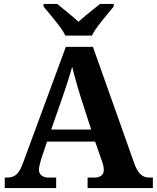

<svg xmlns="http://www.w3.org/2000/svg" viewBox="-20 -951 793 971"><path d="M4 0V-53H16Q34 -53 48 -59Q62 -65 73.5 -80.5Q85 -96 96 -126L313 -714H450L659 -125Q669 -97 680.5 -81.5Q692 -66 705.5 -59.5Q719 -53 735 -53H753V0H423V-53H462Q477 -53 491 -62Q505 -71 505 -92Q505 -100 503.5 -108Q502 -116 500 -123Q498 -130 496 -135L461 -235H218L189 -149Q187 -141 184 -131Q181 -121 179 -110.5Q177 -100 177 -92Q177 -73 191 -63Q205 -53 222 -53H264V0ZM239 -296H441L388 -460Q381 -483 373 -509.5Q365 -536 358 -563Q351 -590 345 -613Q339 -592 331 -566Q323 -540 314.5 -514Q306 -488 298 -465ZM310 -771Q300 -794 279.5 -820.5Q259 -847 237.5 -873Q216 -899 200 -918V-931H269Q283 -920 302.5 -904Q322 -888 342 -871.5Q362 -855 377 -841Q392 -855 412 -871.5Q432 -888 452 -904Q472 -920 486 -931H555V-918Q540 -899 518 -873Q496 -847 476 -820.5Q456 -794 445 -771Z"/></svg>

Font: Noto Serif Gujarati
Style: Regular
Weight: 400
Designer: Universal Thirst, Indian Type Foundry and the Monotype Design Team
Foundry: Monotype Imaging Inc.
Version: Version 2.102